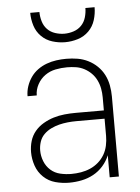

<svg xmlns="http://www.w3.org/2000/svg" viewBox="-53 -782 607 832"><g transform="rotate(-5 250.0 -366.0)"><path d="M214 8Q184 8 154.5 0Q125 -8 103 -29Q81 -50 71 -79Q61 -108 61 -138Q61 -163 68 -186.5Q75 -210 90.5 -228.5Q106 -247 127.5 -259.5Q149 -272 172 -279Q195 -286 219.5 -288.5Q244 -291 268 -291H391V-348Q391 -367 387.5 -386Q384 -405 375.5 -422.5Q367 -440 353.5 -453.5Q340 -467 323 -476Q306 -485 287 -488Q268 -491 248 -491Q223 -491 198 -486Q173 -481 152.5 -466.5Q132 -452 119.5 -429Q107 -406 107 -381H67Q67 -403 74 -424Q81 -445 93.5 -463Q106 -481 124 -494Q142 -507 162.5 -514.5Q183 -522 204.5 -525Q226 -528 248 -528Q273 -528 297 -524Q321 -520 343 -509Q365 -498 382.5 -481Q400 -464 411 -442.5Q422 -421 426.5 -396.5Q431 -372 431 -348V0H391V-96Q381 -71 362.5 -50Q344 -29 320 -16Q296 -3 269 2.5Q242 8 214 8ZM227 -29Q248 -29 269 -32.5Q290 -36 309.5 -44.5Q329 -53 345 -67Q361 -81 371.5 -99Q382 -117 386.5 -138Q391 -159 391 -180V-255H268Q249 -255 230 -253Q211 -251 193 -246.5Q175 -242 157.5 -233.5Q140 -225 126.5 -211.5Q113 -198 107 -179.5Q101 -161 101 -142Q101 -118 110 -95Q119 -72 137 -56Q155 -40 179 -34.5Q203 -29 227 -29ZM250 -600Q222 -600 194.5 -608.5Q167 -617 147 -637Q127 -657 118.5 -684.5Q110 -712 110 -740H150Q150 -720 156 -699.5Q162 -679 176 -664.5Q190 -650 210 -643.5Q230 -637 250 -637Q270 -637 290 -643.5Q310 -650 324 -664.5Q338 -679 344 -699.5Q350 -720 350 -740H390Q390 -712 381.5 -684.5Q373 -657 353 -637Q333 -617 305.5 -608.5Q278 -600 250 -600Z"/></g></svg>

Font: Iosevka SS04 Extralight
Style: Regular
Weight: 200
Monospace: yes
Designer: Belleve Invis
Foundry: Belleve Invis
Version: Version 19.0.0; ttfautohint (v1.8.4)